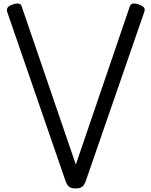

<svg xmlns="http://www.w3.org/2000/svg" viewBox="-20 -1037 845 1071"><path d="M401 14Q378 14 366.5 5.5Q355 -3 346 -26L20 -971Q16 -985 23 -995Q30 -1005 51 -1012Q71 -1019 84 -1017Q97 -1015 101 -1001L403 -119L704 -1001Q709 -1015 722 -1017Q735 -1019 754 -1012Q776 -1005 783 -995Q790 -985 785 -971L458 -26Q449 -3 437.5 5.5Q426 14 401 14Z"/></svg>

Font: Playwrite NG Modern
Style: Regular
Weight: 400
Designer: Veronika Burian, José Scaglione
Foundry: TypeTogether
Version: Version 1.002